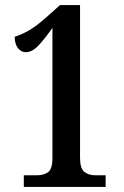

<svg xmlns="http://www.w3.org/2000/svg" viewBox="-20 -738 491 758"><path d="M74 0V-46H126Q152 -46 169.5 -58Q187 -70 187 -115V-628Q157 -585 132 -558.5Q107 -532 82 -532Q63 -532 50.5 -548.5Q38 -565 38 -593Q62 -600 91 -616Q120 -632 161 -668L217 -718H296V-115Q296 -74 312.5 -60Q329 -46 357 -46H397V0Z"/></svg>

Font: Noto Serif Thai ExtraCondensed SemiBold
Style: Regular
Weight: 600
Width: 2
Designer: Monotype Design Team
Foundry: Monotype Imaging Inc.
Version: Version 2.001; ttfautohint (v1.8.4.7-5d5b)